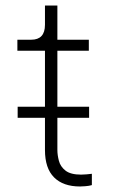

<svg xmlns="http://www.w3.org/2000/svg" viewBox="-20 -670 419 696"><path d="M44 -243H143V-126Q143 -60 176 -27Q209 6 270 6Q276 6 289.5 5Q303 4 313 1V-40Q306 -39 294 -38Q282 -37 274 -37Q236 -37 217.5 -51.5Q199 -66 193.5 -87Q188 -108 188 -126V-243H303V-283H188V-486H302V-526H188V-650H143V-580Q143 -526 93 -526H43V-486H143V-283H44Z"/></svg>

Font: Plus Jakarta Sans ExtraLight
Style: Regular
Weight: 200
Designer: Gumpita Rahayu
Foundry: Tokotype
Version: Version 2.004; ttfautohint (v1.8.3)